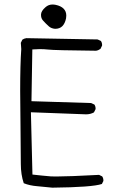

<svg xmlns="http://www.w3.org/2000/svg" viewBox="-20 -846 540 864"><path d="M277.3 -763.7Q278.3 -770.5 278.3 -775.9Q278.3 -794.9 266.1 -807.1Q253.9 -819.3 230.5 -824.2Q222.7 -825.7 216.3 -825.7Q198.2 -825.7 184.6 -813.5Q165 -796.4 164.6 -780.8Q164.6 -779.3 164.6 -778.3Q164.6 -763.7 173.3 -753.9Q186 -739.7 199.7 -727.5Q210.4 -717.8 228 -716.3Q248.5 -716.3 260.5 -728.3Q272.5 -740.2 277.3 -763.7ZM445.3 -33.2Q445.3 -44.4 439.9 -52.2L425.8 -59.1Q289.1 -51.8 234.9 -51.8Q218.3 -51.8 209.5 -52.2Q172.4 -55.2 126 -60.5L119.1 -340.8Q365.2 -331.5 367.2 -331.5Q387.2 -331.5 402.8 -340.3L409.7 -354Q410.2 -355.5 410.2 -356.4Q410.2 -367.7 404.8 -375.5L390.1 -382.3L121.6 -390.6L125.5 -623.5Q148.9 -625 158.7 -625Q178.7 -625 196.3 -623Q222.7 -619.6 412.1 -617.7Q422.4 -619.1 432.1 -626L439 -640.1Q439.5 -641.6 439.5 -642.6Q439.5 -653.8 434.1 -661.6L419.4 -668.5L98.6 -674.3Q88.4 -672.9 80.6 -667.5L73.7 -653.3L75.7 -625Q70.8 -555.7 70.8 -436Q70.8 -393.6 72.3 -275.4Q73.7 -157.2 73.7 -108.6Q73.7 -60.1 86.9 -21.5Q113.8 -10.7 147.2 -8.1Q180.7 -5.4 215.3 -1.5Q395.5 -3.4 438.5 -18.1L444.8 -30.8Q445.3 -32.2 445.3 -33.2Z"/></svg>

Font: NaikaiFont
Style: ExtraLight
Weight: 200
Version: Version 1.89